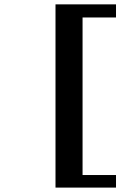

<svg xmlns="http://www.w3.org/2000/svg" viewBox="-20 -728 588 880"><path d="M234.4 131.8V-708H511.7V-647.9H358.4V74.2H511.7V131.8Z"/></svg>

Font: Charis SIL CyrE
Style: Bold
Weight: 700
Foundry: SIL International
Version: Version 5.000